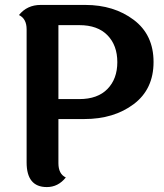

<svg xmlns="http://www.w3.org/2000/svg" viewBox="-20 -749 667 779"><path d="M302 -647H217V-347H302Q376 -347 416 -388Q456 -429 456 -497Q456 -565 416 -606Q376 -647 302 -647ZM145 -729H322Q324 -729 326 -729Q442 -729 522.5 -668.5Q603 -608 603 -497.5Q603 -387 522.5 -326.5Q442 -266 322 -266H217V-87Q217 -43 247 -29Q216 10 170 10Q88 10 88 -90V-630Q88 -673 57 -688Q90 -729 145 -729Z"/></svg>

Font: Laila SemiBold
Style: Regular
Weight: 600
Designer: Hitesh Malaviya
Foundry: Indian Type Foundry
Version: Version 1.302;PS 1.0;hotconv 1.0.78;makeotf.lib2.5.61930; tt